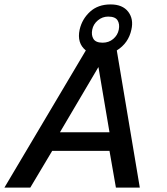

<svg xmlns="http://www.w3.org/2000/svg" viewBox="-33 -848 753 868"><path d="M-13 0 355 -620Q314 -653 327 -714Q338 -762 374 -795Q410 -828 467 -828Q521 -828 546.5 -795Q572 -762 561 -714Q548 -653 495 -620L599 0H491L462 -166H203L104 0ZM431 -655Q459 -655 479 -672Q499 -689 504 -714Q509 -739 498.5 -756Q488 -773 456 -773Q430 -773 409.5 -756Q389 -739 384 -714Q379 -689 389.5 -672Q400 -655 431 -655ZM238 -250H462L412 -545Z"/></svg>

Font: Kanit
Style: Italic
Weight: 400
Italic angle: -12°
Designer: Katatrad Team
Foundry: CadsonDemak
Version: Version 2.000; ttfautohint (v1.8.3)